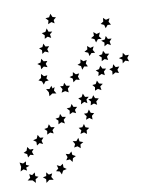

<svg xmlns="http://www.w3.org/2000/svg" viewBox="-140 -315 495 620"><g transform="rotate(-5 108.0 -5.5)"><path d="M287 -123 281 -113 286 -102 274 -105 265 -97V-109L254 -115L266 -119L268 -131L276 -122ZM253 -88 246 -78 250 -67 239 -70 229 -63V-75L220 -82L231 -86L234 -97L241 -87ZM146 1 138 9 140 21 130 16 119 23 121 11 112 3 123 0 128 -11 134 0ZM106 30 98 39 101 50 90 46 80 52 81 40 72 32 84 30 89 19 94 29ZM67 59 59 68 62 80 51 75 41 81 42 69 33 62 45 59 49 48 55 58ZM28 89 20 98 23 109 12 105 2 111 3 99 -6 92 5 89 10 78 16 88ZM-11 119 -18 129 -14 140 -25 136 -34 143 -35 131 -45 125 -33 121 -29 109 -22 119ZM-46 153 -52 162 -47 173 -58 171 -66 179 -68 168 -79 163 -69 157 -66 145 -58 154ZM-74 191 -75 202 -64 206 -75 211 -73 221 -84 216 -94 222 -91 207 -95 193 -84 197ZM-67 233 -58 237 -49 229 -48 241 -38 244 -48 251V263L-58 254L-74 253L-65 245ZM-24 247 -13 244 -12 232 -4 240 7 237 3 248 10 258 -4 257 -14 266V254ZM20 231 28 223 24 212 35 216 44 209 45 221 55 227 43 231 38 243 32 233ZM56 199 61 189 56 178 67 180 75 172 77 183 88 188 78 194 76 206 68 197ZM85 160 89 149 82 139 94 140 101 130 104 142 116 145 106 152V164L96 157ZM109 118 113 107 105 98 117 97 123 87 127 98 139 101 130 108V120L121 114ZM131 74 134 63 126 54 137 53 143 42 148 53 159 55 151 63 152 75 142 69ZM150 29 152 17 144 9 156 7 161 -3 166 7 178 9 169 18 171 29 161 24ZM168 -17 169 -28 161 -36 172 -38 177 -49 183 -39 195 -37 186 -29 189 -17 178 -22ZM183 -63 185 -75 176 -82 187 -85 192 -96 198 -86 210 -85 202 -76 204 -64 194 -69ZM198 -110 199 -122 190 -129 201 -132 205 -143 212 -133 224 -132 216 -123 219 -112 208 -116ZM211 -157 212 -169 202 -176 214 -179 218 -190 224 -180H236L229 -171L232 -159L221 -164ZM235 -246 231 -235 238 -225H227L220 -215L216 -226L205 -230L214 -237V-249L223 -242ZM200 -203 196 -191 204 -182H192L185 -172L181 -183L170 -187L180 -194L179 -206L189 -199ZM176 -160 172 -149 179 -139H167L160 -130L157 -141L145 -145L155 -152V-163L165 -156ZM150 -118 146 -107 152 -97 140 -98 133 -88 130 -100 119 -105 129 -110 130 -122 139 -115ZM122 -77 117 -67 122 -56 110 -58 101 -50 100 -62 90 -68 101 -72 102 -83 111 -75ZM89 -40 81 -31 83 -19 72 -24 60 -20 64 -31 57 -41H67L71 -51L77 -41ZM43 -19 30 -20 20 -12 19 -25 11 -36 22 -35 29 -45 32 -36 39 -40 36 -29ZM5 -51 0 -62 -11 -66 -2 -73 -1 -86 8 -78 19 -80 15 -70 22 -63 11 -61ZM1 -101 0 -113 -10 -119 1 -123 4 -135 11 -126H23L17 -117L22 -106L10 -109ZM9 -150V-162L0 -169L11 -172L15 -183L21 -173H33L26 -164L30 -153L18 -157ZM21 -198 22 -209 13 -217 25 -220 30 -231 35 -220 47 -219 39 -211 42 -199 31 -204ZM36 -244 38 -256 29 -264 41 -266 46 -277 52 -266 63 -264 55 -256 57 -245 47 -250Z"/></g></svg>

Font: Santa christmas start
Style: Regular
Weight: 400
Designer: MUHAMMAD YONI
Version: Version 001.000